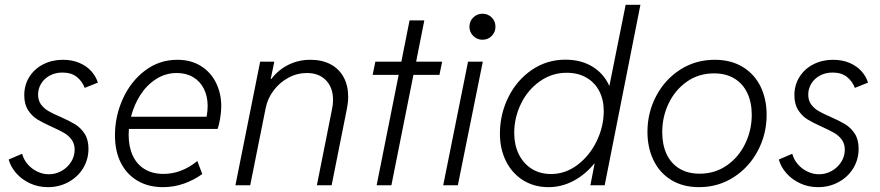

<svg xmlns="http://www.w3.org/2000/svg" viewBox="-20 -772 3668 800"><path d="M16.1 -107.4 72.3 -131.3Q78.1 -107.9 94.7 -88.4Q111.3 -68.8 134.8 -57.4Q158.2 -45.9 183.6 -45.9Q211.9 -45.9 236.6 -59.8Q261.2 -73.7 276.1 -97.2Q291 -120.6 291 -147.9Q291 -172.9 278.6 -189.9Q266.1 -207 247.3 -218Q228.5 -229 196.8 -243.2Q158.7 -260.3 136 -274.2Q113.3 -288.1 97.2 -312.7Q81.1 -337.4 81.1 -375Q81.1 -418 102.3 -451.7Q123.5 -485.4 160.4 -504.2Q197.3 -522.9 242.2 -522.9Q281.2 -522.9 311.8 -509.5Q342.3 -496.1 361.3 -474.4Q380.4 -452.6 387.7 -427.7L333 -405.8Q322.8 -433.1 300 -451.4Q277.3 -469.7 240.2 -469.7Q210.9 -469.7 187.7 -457.3Q164.6 -444.8 151.6 -423.8Q138.7 -402.8 138.7 -377.9Q138.7 -353 151.1 -336.4Q163.6 -319.8 182.1 -309.1Q200.7 -298.3 232.4 -284.7Q270 -268.1 293.2 -253.9Q316.4 -239.7 332.5 -215.1Q348.6 -190.4 348.6 -152.3Q348.6 -107.4 326.2 -70.8Q303.7 -34.2 264.9 -13.2Q226.1 7.8 179.7 7.8Q139.2 7.8 105 -8.1Q70.8 -23.9 47.6 -50.3Q24.4 -76.7 16.1 -107.4Z M459 -208Q459 -288.6 492.2 -361.1Q525.4 -433.6 584.7 -478.3Q644 -522.9 718.8 -522.9Q775.4 -522.9 816.9 -497.1Q858.4 -471.2 880.1 -427Q901.9 -382.8 901.9 -329.1Q901.9 -305.7 897.2 -278.1Q892.6 -250.5 886.7 -234.9H517.1Q516.1 -218.3 516.1 -209.5Q516.1 -160.6 533 -124Q549.8 -87.4 582.5 -67.4Q615.2 -47.4 661.1 -47.4Q736.3 -47.4 802.2 -101.1L822.8 -46.9Q788.6 -22 746.8 -7.1Q705.1 7.8 658.7 7.8Q598.6 7.8 553.5 -18.6Q508.3 -44.9 483.6 -93.5Q459 -142.1 459 -208ZM840.8 -285.6Q845.2 -309.1 845.2 -330.1Q845.2 -370.6 829.6 -401.9Q814 -433.1 784.9 -450.4Q755.9 -467.8 716.8 -467.8Q670.4 -467.8 631.3 -443.1Q592.3 -418.5 565.4 -377.2Q538.6 -335.9 525.9 -285.6Z M1064 -515.1H1123L1107.9 -442.9H1110.4Q1139.6 -481 1181.6 -502Q1223.6 -522.9 1273.9 -522.9Q1322.3 -522.9 1357.7 -503.9Q1393.1 -484.9 1411.9 -450.2Q1430.7 -415.5 1430.7 -369.6Q1430.7 -345.2 1425.8 -320.8L1361.8 0H1300.3L1363.3 -316.4Q1367.7 -336.9 1367.7 -355.5Q1367.7 -406.7 1338.4 -437.3Q1309.1 -467.8 1258.8 -467.8Q1217.8 -467.8 1181.4 -448Q1145 -428.2 1119.9 -394.8Q1094.7 -361.3 1086.9 -321.3L1022.5 0H960.9Z M1641.1 -460H1532.7L1543.9 -515.1H1652.3L1686.5 -687H1748L1713.9 -515.1H1822.3L1811 -460H1702.6L1610.8 0H1549.3Z M1930.2 -515.1H1991.7L1887.7 0H1826.7ZM1936 -660.6Q1936 -683.6 1951.9 -699.2Q1967.8 -714.8 1990.2 -714.8Q2013.2 -714.8 2028.8 -699.2Q2044.4 -683.6 2044.4 -660.6Q2044.4 -638.2 2028.8 -622.3Q2013.2 -606.4 1990.2 -606.4Q1967.8 -606.4 1951.9 -622.3Q1936 -638.2 1936 -660.6Z M2457.5 -90.3H2456.1Q2418.5 -44.4 2369.4 -18.3Q2320.3 7.8 2265.6 7.8Q2205.1 7.8 2159.2 -21.2Q2113.3 -50.3 2088.1 -100.8Q2063 -151.4 2063 -214.8Q2063 -296.4 2098.4 -367.4Q2133.8 -438.5 2196.3 -481Q2258.8 -523.4 2335.9 -523.4Q2400.9 -523.4 2448.5 -494.4Q2496.1 -465.3 2519 -413.6L2586.9 -752H2648.4L2499.5 0H2439.9ZM2495.6 -309.1Q2495.6 -356.4 2476.8 -392.6Q2458 -428.7 2423.1 -448.7Q2388.2 -468.8 2341.3 -468.8Q2279.8 -468.8 2229.5 -433.3Q2179.2 -397.9 2150.9 -340.1Q2122.6 -282.2 2122.6 -217.8Q2122.6 -169.4 2141.1 -130.6Q2159.7 -91.8 2194.3 -69.3Q2229 -46.9 2276.4 -46.9Q2335.9 -46.9 2386.5 -85.2Q2437 -123.5 2466.3 -184.3Q2495.6 -245.1 2495.6 -309.1Z M2677.7 -222.7Q2677.7 -302.7 2713.9 -371.6Q2750 -440.4 2814 -481.7Q2877.9 -522.9 2958 -522.9Q3025.9 -522.9 3075 -492.9Q3124 -462.9 3149.2 -410.9Q3174.3 -358.9 3174.3 -293.5Q3174.3 -213.4 3137.9 -144.3Q3101.6 -75.2 3037.1 -33.7Q2972.7 7.8 2893.1 7.8Q2825.2 7.8 2776.6 -22.2Q2728 -52.2 2702.9 -104.5Q2677.7 -156.7 2677.7 -222.7ZM3112.3 -293.5Q3112.3 -344.7 3094.2 -383.5Q3076.2 -422.4 3040.8 -444.3Q3005.4 -466.3 2955.1 -466.3Q2891.6 -466.3 2842.5 -432.1Q2793.5 -397.9 2766.4 -341.8Q2739.3 -285.6 2739.3 -221.2Q2739.3 -169.4 2757.3 -130.4Q2775.4 -91.3 2810.5 -69.8Q2845.7 -48.3 2895.5 -48.3Q2958.5 -48.3 3008.1 -82.5Q3057.6 -116.7 3085 -173.3Q3112.3 -230 3112.3 -293.5Z M3225.1 -107.4 3281.2 -131.3Q3287.1 -107.9 3303.7 -88.4Q3320.3 -68.8 3343.8 -57.4Q3367.2 -45.9 3392.6 -45.9Q3420.9 -45.9 3445.6 -59.8Q3470.2 -73.7 3485.1 -97.2Q3500 -120.6 3500 -147.9Q3500 -172.9 3487.5 -189.9Q3475.1 -207 3456.3 -218Q3437.5 -229 3405.8 -243.2Q3367.7 -260.3 3345 -274.2Q3322.3 -288.1 3306.2 -312.7Q3290 -337.4 3290 -375Q3290 -418 3311.3 -451.7Q3332.5 -485.4 3369.4 -504.2Q3406.2 -522.9 3451.2 -522.9Q3490.2 -522.9 3520.8 -509.5Q3551.3 -496.1 3570.3 -474.4Q3589.4 -452.6 3596.7 -427.7L3542 -405.8Q3531.7 -433.1 3509 -451.4Q3486.3 -469.7 3449.2 -469.7Q3419.9 -469.7 3396.7 -457.3Q3373.5 -444.8 3360.6 -423.8Q3347.7 -402.8 3347.7 -377.9Q3347.7 -353 3360.1 -336.4Q3372.6 -319.8 3391.1 -309.1Q3409.7 -298.3 3441.4 -284.7Q3479 -268.1 3502.2 -253.9Q3525.4 -239.7 3541.5 -215.1Q3557.6 -190.4 3557.6 -152.3Q3557.6 -107.4 3535.2 -70.8Q3512.7 -34.2 3473.9 -13.2Q3435.1 7.8 3388.7 7.8Q3348.1 7.8 3314 -8.1Q3279.8 -23.9 3256.6 -50.3Q3233.4 -76.7 3225.1 -107.4Z"/></svg>

Font: Reddit Sans Chocolate Light
Style: Italic
Weight: 300
Italic angle: -11.25°
Designer: Stephen Hutchings
Version: Version 1.013